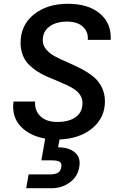

<svg xmlns="http://www.w3.org/2000/svg" viewBox="-20 -724 639 1006"><path d="M529.8 -192.9Q529.8 -107.9 464.4 -52.7Q398.9 2.4 292 6.8L284.2 47.9Q341.8 47.9 373.3 75.4Q404.8 103 395 152.8Q386.2 202.6 345 232.4Q303.7 262.2 249 262.2H117.2L129.9 189.9H238.8Q267.1 189.9 282.2 181.9Q297.4 173.8 300.8 152.8Q305.2 131.8 292.7 124Q280.3 116.2 252 116.2H196.8L216.8 2Q134.3 -12.2 87.4 -63Q40.5 -113.8 50.8 -191.9H164.1Q160.2 -146 191.2 -115.5Q222.2 -85 279.8 -85Q341.3 -85 376.7 -110.4Q412.1 -135.7 412.1 -184.1Q412.1 -206.1 401.1 -224.1Q390.1 -242.2 371.6 -254.9Q353 -267.6 329.1 -278.8Q305.2 -290 278.6 -300.8Q252 -311.5 225.1 -323.2Q198.2 -335 174.1 -350.8Q149.9 -366.7 130.9 -385.7Q111.8 -404.8 100.3 -432.6Q88.9 -460.4 87.9 -494.1Q85.9 -589.8 155.8 -647Q225.6 -704.1 335.9 -704.1Q443.4 -704.1 503.9 -652.6Q564.5 -601.1 560.1 -515.1H439.9Q443.8 -555.7 415 -583.3Q386.2 -610.8 331.1 -610.8Q273.4 -610.8 238.8 -584.7Q204.1 -558.6 204.1 -513.2Q204.1 -486.3 222.2 -464.8Q240.2 -443.4 268.8 -428.2Q297.4 -413.1 332 -398.2Q366.7 -383.3 401.6 -365.5Q436.5 -347.7 465.1 -325.7Q493.7 -303.7 511.7 -269.8Q529.8 -235.8 529.8 -192.9Z"/></svg>

Font: Poppins Medium
Style: Italic
Weight: 500
Italic angle: -10°
Designer: Ninad Kale (Devanagari), Jonny Pinhorn (Latin)
Foundry: Indian Type Foundry
Version: Version 3.200;PS 1.000;hotconv 16.6.54;makeotf.lib2.5.65590